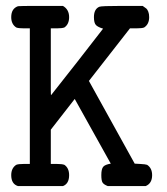

<svg xmlns="http://www.w3.org/2000/svg" viewBox="-20 -631 565 650"><path d="M41 -1Q18 -8 18 -38Q18 -62 35 -73Q42 -76 61 -76H81V-535H61Q42 -535 35 -538Q18 -549 18 -573Q18 -602 41 -610Q42 -611 118 -611H193Q214 -599 214 -573Q214 -549 198 -538Q190 -535 172 -535H152V-421Q152 -344 152 -326Q152 -308 153 -309L242 -422L329 -534Q312 -539 305 -546Q298 -553 298 -573Q298 -600 316 -608Q322 -611 392 -611H463Q472 -605 475.5 -602Q479 -599 482 -591.5Q485 -584 485 -573Q485 -549 468 -538Q461 -535 441 -535H420L281 -357L436 -77L454 -76Q473 -75 478 -73Q495 -62 495 -38Q495 -10 473 -1H345Q332 -6 327.5 -12.5Q323 -19 323 -38Q323 -59 329.5 -66.5Q336 -74 355 -77L233 -296L152 -192V-76H172Q190 -76 198 -73Q214 -62 214 -38Q214 -9 193 -1Z"/></svg>

Font: MathJax_Typewriter
Style: Regular
Weight: 400
Version: Version 1.1